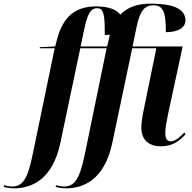

<svg xmlns="http://www.w3.org/2000/svg" viewBox="-162 -790 1052 1050"><path d="M-86 240C8 240 125 195 168 -8L277 -526H421L302 53C273 193 245 230 187 230C173 230 155 226 145 223L142 232C154 236 180 240 199 240C292 240 409 195 452 -8L561 -526H693L628 -209C616 -152 611 -121 611 -93C611 -24 652 10 719 10C784 10 821 -21 853 -56L846 -65C825 -43 797 -17 772 -17C751 -17 742 -34 742 -61C742 -88 748 -121 756 -161L837 -536H563L584 -638C602 -727 626 -761 677 -761C733 -761 745 -720 745 -614C811 -614 852 -638 852 -678C852 -733 804 -770 660 -770C586 -770 534 -749 496 -710C475 -738 431 -755 364 -755C239 -755 178 -688 147 -564L140 -536L56 -532L55 -526H137L17 53C-11 193 -39 230 -98 230C-111 230 -129 226 -139 223L-142 232C-130 236 -105 240 -86 240ZM279 -536 298 -627C316 -711 331 -745 370 -745C408 -745 411 -701 411 -599C421 -599 431 -599 439 -600C437 -592 435 -584 433 -576L424 -536Z"/></svg>

Font: Noto Serif Display Condensed
Style: Bold Italic
Weight: 700
Width: 3
Italic angle: -12°
Designer: Monotype Design Team
Foundry: Monotype Imaging Inc.
Version: Version 2.009